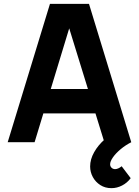

<svg xmlns="http://www.w3.org/2000/svg" viewBox="-20 -740 723 999"><path d="M560 239Q527 239 502 223Q477 207 463 181.2Q449 155.5 449 126Q449 89 469.8 52Q490.5 15 526 -16Q561.5 -47 606 -66L663 0Q632.5 15.5 607.5 36.5Q582.5 57.5 567.8 78.5Q553 99.5 553 115Q553 125.5 560.5 132.8Q568 140 579 140Q586.5 140 595.2 136.2Q604 132.5 613 125L660 187Q642 211.5 615.2 225.2Q588.5 239 560 239ZM20 0 240 -720H443L663 0H523L327 -635H353L160 0ZM152 -150V-277H532V-150Z"/></svg>

Font: Manrope ExtraLight ExtraBold
Style: Regular
Weight: 800
Version: Version 4.504